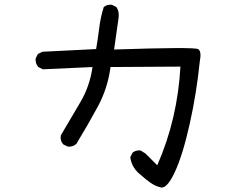

<svg xmlns="http://www.w3.org/2000/svg" viewBox="-20 -759 1040 834"><path d="M676.8 54.7Q653.3 48.8 632.8 34.2Q612.3 19.5 592.8 2Q551.8 -29.3 545.9 -76.2L555.7 -95.7Q569.3 -107.4 590.8 -105.5L612.3 -91.8L663.1 -41Q708 -143.6 732.9 -251Q757.8 -358.4 763.7 -469.7L460 -467.8Q448.2 -376 404.3 -294.9Q360.4 -213.9 311.5 -133.8Q295.9 -120.1 274.4 -122.1L254.9 -131.8Q240.2 -147.5 244.1 -170.9Q286.1 -243.2 328.1 -313.5Q370.1 -383.8 381.8 -467.8L166 -458L146.5 -467.8Q132.8 -483.4 134.8 -504.9L144.5 -524.4L164.1 -534.2L397.5 -545.9Q405.3 -590.8 411.1 -638.2Q417 -685.5 430.7 -728.5Q444.3 -740.2 465.8 -738.3L485.4 -728.5Q499 -709 495.1 -681.6L475.6 -543.9Q826.2 -555.7 841.3 -545.4Q856.4 -535.2 847.7 -491.2Q834 -354.5 803.7 -219.2Q773.4 -84 738.8 -10.3Q704.1 63.5 676.8 54.7Z"/></svg>

Font: NaikaiFont
Style: Regular-Lite
Weight: 400
Version: Version 1.67